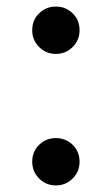

<svg xmlns="http://www.w3.org/2000/svg" viewBox="-20 -557 340 584"><path d="M150 7Q120 7 99 -14Q78 -35 78 -65Q78 -96 99 -116.5Q120 -137 150 -137Q180 -137 201 -116.5Q222 -96 222 -65Q222 -35 201 -14Q180 7 150 7ZM150 -393Q120 -393 99 -414Q78 -435 78 -465Q78 -496 99 -516.5Q120 -537 150 -537Q180 -537 201 -516.5Q222 -496 222 -465Q222 -435 201 -414Q180 -393 150 -393Z"/></svg>

Font: Golos UI
Style: Regular
Weight: 400
Designer: A.Korolkova, Vitaly Kuzmin
Foundry: ParaType Ltd
Version: Version 2.000